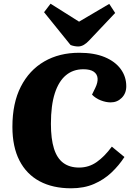

<svg xmlns="http://www.w3.org/2000/svg" viewBox="-20 -1003 724 1037"><path d="M495 -529Q509 -558 507 -580.5Q505 -603 486 -616Q467 -629 430 -629Q375 -629 336 -596.5Q297 -564 276 -499Q255 -434 255 -334Q255 -253 271.5 -200.5Q288 -148 322 -123Q356 -98 407 -98Q460 -98 502.5 -128Q545 -158 584 -211L652 -155Q623 -110 582.5 -71.5Q542 -33 488 -9.5Q434 14 364 14Q265 14 194 -24Q123 -62 85 -136Q47 -210 47 -318Q47 -446 92.5 -535Q138 -624 219 -671Q300 -718 408 -718Q489 -718 545.5 -694.5Q602 -671 632 -630Q662 -589 662 -537Q662 -499 637.5 -474.5Q613 -450 578 -450Q552 -450 524 -461Q496 -472 477 -492ZM218 -937 253 -983 407 -886 570 -982 602 -933 461 -784Q446 -768 431.5 -760Q417 -752 402 -752Q393 -752 382 -754Q371 -756 361 -760Z"/></svg>

Font: Literata 18pt ExtraBold
Style: Italic
Weight: 800
Italic angle: -2°
Designer: Latin by Veronika Burian and Jose Scaglione. Greek by Irene Vlachou. Cyrillic by Vera Evstafieva
Foundry: TypeTogether
Version: Version 3.103;gftools[0.9.29]